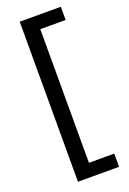

<svg xmlns="http://www.w3.org/2000/svg" viewBox="-165 -770 659 983"><g transform="rotate(-20 164.5 -278.0)"><path d="M304 158H80V-714H304V-642H166V86H304Z"/></g></svg>

Font: Noto Sans Limbu
Style: Regular
Weight: 400
Designer: Monotype Design Team
Foundry: Monotype Imaging Inc.
Version: Version 2.004; ttfautohint (v1.8.4.7-5d5b)